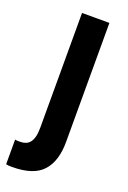

<svg xmlns="http://www.w3.org/2000/svg" viewBox="-164 -507 546 816"><g transform="rotate(20 109.0 -98.5)"><path d="M3.3 260.3Q100 260.3 141.5 214.6Q183 169 183 82.5V-456.5H59.2V62.5Q59.2 87 55 103.4Q50.7 119.7 43 129.6Q35.2 139.5 24.2 143.7Q13.2 148 -0.8 148Q-5.8 148 -11.6 148Q-17.5 148 -24 146.2V257.8Q-17.8 259.5 -11.9 259.9Q-6 260.3 3.3 260.3Z"/></g></svg>

Font: Tilda Sans VF
Style: Regular
Weight: 400
Designer: ParaType Ltd
Foundry: ParaType Ltd
Version: Version 1.010